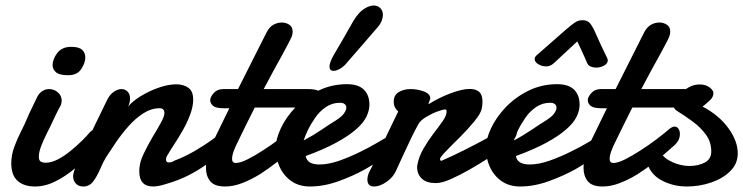

<svg xmlns="http://www.w3.org/2000/svg" viewBox="-20 -658 2671 690"><path d="M225.1 -387.7Q194.8 -387.7 182.6 -397.2Q170.4 -406.7 168.9 -422.4Q168.9 -445.3 185.8 -467.5Q202.6 -489.7 235.8 -489.7Q264.2 -489.7 275.4 -478.8Q286.6 -467.8 286.6 -451.2Q286.6 -432.6 272.2 -410.2Q257.8 -387.7 225.1 -387.7ZM105.5 12.2Q65.9 12.2 43.2 -8.1Q20.5 -28.3 20.5 -71.3Q20.5 -101.1 31.5 -130.6Q42.5 -160.2 55.9 -186.3Q69.3 -212.4 77.1 -231.9Q79.6 -238.3 85.7 -251.5Q91.8 -264.6 98.6 -278.3L115.2 -312.5Q123.5 -326.2 134.3 -332Q145 -337.9 156.2 -337.9Q174.8 -337.9 188.2 -325.9Q201.7 -314 201.7 -295.4Q201.2 -291 200.4 -286.6Q199.7 -282.2 197.3 -277.8Q186.5 -258.3 178.7 -241.5Q170.9 -224.6 162.6 -207.5Q155.8 -193.4 145.5 -172.9Q135.3 -152.3 127.4 -131.6Q119.6 -110.8 119.6 -94.7Q119.6 -81.5 126.2 -77.4Q132.8 -73.2 145 -73.2Q164.6 -73.2 188.2 -85.4Q211.9 -97.7 233.4 -115.7Q255.9 -133.8 274.9 -152.6Q293.9 -171.4 303.2 -183.1Q312.5 -192.4 322.8 -192.4Q331.5 -192.4 337.2 -184.6Q342.8 -176.8 342.8 -164.6Q342.8 -153.3 337.2 -140.6Q331.5 -127.9 318.8 -116.7Q286.6 -84 251.5 -54.4Q216.3 -24.9 179.4 -6.3Q142.6 12.2 105.5 12.2Z M279.3 12.2Q262.2 12.2 252.4 1.5Q242.7 -9.3 242.7 -24.9Q242.7 -37.6 257.3 -72.5Q272 -107.4 291.5 -147.5Q316.4 -199.7 335.4 -238Q354.5 -276.4 363.8 -296.4Q373.5 -317.4 388.2 -327.6Q402.8 -337.9 417 -337.9Q428.7 -337.9 438 -329.3Q447.3 -320.8 447.3 -304.2Q447.3 -297.9 445.8 -290.5Q444.3 -283.2 440.4 -274.9Q455.6 -293.9 485.4 -312.3Q515.1 -330.6 549.8 -342.8Q584.5 -355 613.8 -355Q639.6 -355 657 -342.5Q674.3 -330.1 674.3 -300.3Q674.3 -274.9 663.1 -245.4Q651.9 -215.8 636.2 -188.5Q619.6 -159.7 605.2 -137.9Q590.8 -116.2 583 -102.1Q576.7 -94.2 576.7 -84Q576.7 -74.2 586.9 -74.2Q590.3 -74.2 594.7 -75Q599.1 -75.7 605.5 -80.1Q642.1 -93.8 678.5 -114.7Q714.8 -135.7 745.4 -158.2Q775.9 -180.7 794.4 -197.8Q802.2 -204.1 809.6 -204.1Q827.1 -204.1 827.1 -181.6Q827.1 -166.5 817.6 -147.9Q808.1 -129.4 787.6 -113.3Q752 -87.9 720.9 -66.2Q689.9 -44.4 655.3 -26.9Q620.6 -9.3 572.8 4.4Q547.9 12.2 530.3 12.2Q480.5 12.2 480.5 -42.5Q480.5 -45.9 480.7 -49.1Q481 -52.2 481.4 -56.2Q482.9 -78.1 497.1 -107.2Q511.2 -136.2 527.8 -164.6Q544.4 -191.9 557.6 -215.8Q570.8 -239.7 570.8 -251.5Q570.8 -269 554.2 -269Q523.4 -269 495.4 -251Q467.3 -232.9 442.6 -205.3Q418 -177.7 397.5 -147.7Q377 -117.7 361.3 -93.3Q350.1 -74.7 339.6 -49.8Q329.1 -24.9 315.2 -6.3Q301.3 12.2 279.3 12.2Z M789.1 12.2Q750.5 12.2 735.4 -6.8Q720.2 -25.9 720.2 -53.7Q720.2 -78.1 728.5 -104.5Q736.8 -130.9 747.1 -151.9L804.2 -269H783.2Q755.9 -269 745.6 -277.8Q735.4 -286.6 735.4 -297.9Q735.4 -309.1 748 -323.5Q760.7 -337.9 782.7 -337.9H835.4L938.5 -542.5Q948.2 -561 962.6 -569.1Q977.1 -577.1 992.7 -577.1Q1007.3 -577.1 1019.5 -569.3Q1031.7 -561.5 1031.7 -543.5Q1031.7 -534.2 1027.6 -524.7Q1023.4 -515.1 1016.6 -502.4Q1008.8 -487.8 995.6 -463.1Q982.4 -438.5 962.9 -403.8L927.7 -337.9H1086.9Q1110.4 -337.9 1125.2 -331.8Q1140.1 -325.7 1140.1 -304.7Q1140.1 -293.9 1132.3 -283.7Q1124.5 -273.4 1098.6 -271.5H895.5L861.3 -203.1L831.1 -141.1Q825.2 -129.4 819.6 -114Q814 -98.6 814 -86.9Q814 -72.3 827.6 -72.3Q843.3 -72.3 869.6 -85.4Q896 -98.6 925.3 -117.7Q955.1 -136.7 982.4 -157.5Q1009.8 -178.2 1032.7 -197.8Q1041 -203.1 1047.4 -203.1Q1058.1 -203.1 1063.5 -191.4Q1068.8 -179.7 1064.7 -163.1Q1060.5 -146.5 1041.5 -131.3Q1009.8 -102.5 977.3 -76.9Q944.8 -51.3 913.1 -31.2Q880.9 -11.7 849.6 0.2Q818.4 12.2 789.1 12.2Z M1093.8 12.2Q1054.7 12.2 1027.1 -7.1Q999.5 -26.4 985.1 -57.9Q970.7 -89.4 970.7 -125.5Q970.7 -157.2 989 -196.5Q1007.3 -235.8 1041.5 -272Q1075.7 -308.1 1123.3 -331.8Q1170.9 -355.5 1227.1 -355.5Q1267.6 -355.5 1287.6 -335.9Q1307.6 -316.4 1307.6 -281.7Q1307.6 -261.2 1296.9 -238.8Q1286.1 -216.3 1259.8 -193.4Q1233.4 -169.9 1189.2 -145.8Q1145 -121.6 1078.6 -97.2Q1084 -66.9 1127.4 -66.9Q1161.1 -66.9 1200.2 -80.8Q1239.3 -94.7 1275.4 -112.8Q1311.5 -130.4 1337.4 -146Q1363.3 -161.6 1368.2 -163.6Q1372.6 -166.5 1376.2 -167Q1379.9 -167.5 1382.8 -167.5Q1394.5 -167.5 1399.2 -158.4Q1403.8 -149.4 1403.8 -143.6Q1403.8 -139.2 1402.8 -133.1Q1401.9 -127 1395.5 -119.1Q1389.2 -112.8 1358.4 -91.3Q1327.6 -69.8 1292.5 -49.8Q1249.5 -25.9 1196.8 -6.8Q1144 12.2 1093.8 12.2ZM1071.3 -153.3Q1103 -169.9 1136 -192.1Q1168.9 -214.4 1186 -224.6Q1209 -239.3 1216.3 -250.5Q1224.6 -262.7 1224.6 -271Q1224.6 -278.3 1220 -282.7Q1215.3 -287.1 1209.5 -288.1L1205.1 -288.6H1200.7Q1173.8 -288.6 1151.1 -273.2Q1128.4 -257.8 1112.8 -234.9Q1096.2 -210.9 1086.2 -189.9Q1076.2 -168.9 1071.3 -153.3ZM1179.2 -403.3Q1164.1 -403.3 1164.1 -418.9Q1164.1 -433.1 1179.2 -460L1214.8 -521L1249.5 -582Q1268.1 -612.8 1287.6 -625.5Q1307.1 -638.2 1322.8 -638.2Q1337.4 -638.2 1346.7 -628.9Q1356 -619.6 1356 -604.5Q1356 -594.7 1351.6 -583Q1347.2 -571.3 1335.9 -558.6L1283.2 -497.6L1230 -436.5Q1217.3 -419.9 1203.1 -411.6Q1189 -403.3 1179.2 -403.3Z M1324.7 12.2Q1300.3 12.2 1300.3 -12.7Q1300.3 -18.1 1302 -26.1Q1303.7 -34.2 1309.1 -43.9Q1317.4 -59.6 1327.1 -80.8Q1336.9 -102.1 1347.7 -125Q1359.4 -149.9 1374.8 -182.4Q1390.1 -214.8 1411.1 -257.3Q1404.3 -263.2 1399.7 -271.7Q1395 -280.3 1395 -293Q1395 -315.9 1412.8 -326.9Q1430.7 -337.9 1455.6 -337.9Q1480 -337.9 1503.2 -329.3Q1526.4 -320.8 1526.4 -303.7Q1526.4 -301.8 1523.2 -294.7Q1520 -287.6 1520 -285.2Q1520 -284.2 1520.5 -284.2H1521L1522 -284.7Q1558.1 -307.1 1599.6 -322.8Q1641.1 -338.4 1668 -338.4Q1689.9 -338.4 1701.9 -327.9Q1713.9 -317.4 1713.9 -292.5Q1713.9 -287.1 1713.4 -281Q1712.9 -274.9 1711.4 -268.1Q1708 -250 1684.1 -221.2Q1660.2 -192.4 1633.3 -165.5Q1621.1 -153.3 1604 -136.5Q1586.9 -119.6 1574.2 -105.7Q1561.5 -91.8 1561.5 -86.9Q1561.5 -80.1 1566.4 -80.1Q1601.6 -95.2 1646 -117.4Q1690.4 -139.6 1731.9 -162.1Q1773.4 -184.6 1799.8 -199.7Q1810.1 -205.6 1817.4 -205.6Q1837.9 -205.6 1837.9 -184.1Q1837.9 -172.9 1828.4 -158.4Q1818.8 -144 1796.4 -128.4Q1775.4 -115.2 1739 -92Q1702.6 -68.8 1667 -48.3Q1631.8 -28.3 1599.9 -14.2Q1567.9 0 1546.4 0Q1512.7 0 1495.8 -16.1Q1479 -32.2 1479 -57.6Q1479 -62 1479.5 -63.5Q1484.9 -94.7 1502 -124Q1519 -153.3 1537.6 -177.7Q1556.2 -201.7 1570.6 -222.2Q1585 -242.7 1585 -257.3Q1585 -264.6 1579.6 -264.6Q1571.8 -264.6 1551.3 -257.1Q1530.8 -249.5 1510.7 -237.3Q1490.7 -225.1 1483.4 -211.4Q1473.6 -194.3 1458.7 -163.8Q1443.8 -133.3 1429.4 -101.6Q1415 -69.8 1405.3 -48.8Q1394.5 -22 1369.9 -4.9Q1345.2 12.2 1324.7 12.2Z M1849.1 12.2Q1810.1 12.2 1782.5 -7.1Q1754.9 -26.4 1740.5 -57.9Q1726.1 -89.4 1726.1 -125.5Q1726.1 -157.2 1744.4 -196.5Q1762.7 -235.8 1796.9 -272Q1831.1 -308.1 1878.7 -331.8Q1926.3 -355.5 1982.4 -355.5Q2022.9 -355.5 2043 -335.9Q2063 -316.4 2063 -281.7Q2063 -261.2 2052.2 -238.8Q2041.5 -216.3 2015.1 -193.4Q1988.8 -169.9 1944.6 -145.8Q1900.4 -121.6 1834 -97.2Q1839.4 -66.9 1882.8 -66.9Q1916.5 -66.9 1955.6 -80.8Q1994.6 -94.7 2030.8 -112.8Q2066.9 -130.4 2092.8 -146Q2118.7 -161.6 2123.5 -163.6Q2127.9 -166.5 2131.6 -167Q2135.3 -167.5 2138.2 -167.5Q2149.9 -167.5 2154.5 -158.4Q2159.2 -149.4 2159.2 -143.6Q2159.2 -139.2 2158.2 -133.1Q2157.2 -127 2150.9 -119.1Q2144.5 -112.8 2113.8 -91.3Q2083 -69.8 2047.9 -49.8Q2004.9 -25.9 1952.1 -6.8Q1899.4 12.2 1849.1 12.2ZM1826.7 -153.3Q1858.4 -169.9 1891.4 -192.1Q1924.3 -214.4 1941.4 -224.6Q1964.4 -239.3 1971.7 -250.5Q1980 -262.7 1980 -271Q1980 -278.3 1975.3 -282.7Q1970.7 -287.1 1964.8 -288.1L1960.4 -288.6H1956.1Q1929.2 -288.6 1906.5 -273.2Q1883.8 -257.8 1868.2 -234.9Q1851.6 -210.9 1841.6 -189.9Q1831.5 -168.9 1826.7 -153.3ZM2123 -415Q2112.3 -415 2103.3 -418.7Q2094.2 -422.4 2090.3 -430.7L2081.1 -452.1L2069.3 -478L2054.7 -509.3L1970.2 -430.7Q1957.5 -419.4 1943.4 -419.4Q1926.8 -419.4 1914.1 -427.5Q1901.4 -435.5 1901.4 -445.8Q1901.4 -452.6 1907.7 -458.5Q1953.1 -498 1983.9 -525.4Q2014.6 -552.7 2030.3 -565.4Q2045.4 -577.6 2053.7 -581.5Q2062 -585.4 2073.7 -585.4Q2091.3 -585.4 2101.1 -573.5Q2110.8 -561.5 2123.5 -531.7Q2136.2 -502 2162.6 -448.2Q2164.1 -444.8 2164.1 -440.9Q2164.1 -429.2 2150.6 -422.1Q2137.2 -415 2123 -415Z M2146 12.2Q2107.4 12.2 2092.3 -6.8Q2077.1 -25.9 2077.1 -53.7Q2077.1 -78.1 2085.4 -104.5Q2093.8 -130.9 2104 -151.9L2161.1 -269H2140.1Q2112.8 -269 2102.5 -277.8Q2092.3 -286.6 2092.3 -297.9Q2092.3 -309.1 2105 -323.5Q2117.7 -337.9 2139.6 -337.9H2192.4L2295.4 -542.5Q2305.2 -561 2319.6 -569.1Q2334 -577.1 2349.6 -577.1Q2364.3 -577.1 2376.5 -569.3Q2388.7 -561.5 2388.7 -543.5Q2388.7 -534.2 2384.5 -524.7Q2380.4 -515.1 2373.5 -502.4Q2365.7 -487.8 2352.5 -463.1Q2339.4 -438.5 2319.8 -403.8L2284.7 -337.9H2443.8Q2467.3 -337.9 2482.2 -331.8Q2497.1 -325.7 2497.1 -304.7Q2497.1 -293.9 2489.3 -283.7Q2481.4 -273.4 2455.6 -271.5H2252.4L2218.3 -203.1L2188 -141.1Q2182.1 -129.4 2176.5 -114Q2170.9 -98.6 2170.9 -86.9Q2170.9 -72.3 2184.6 -72.3Q2200.2 -72.3 2226.6 -85.4Q2252.9 -98.6 2282.2 -117.7Q2312 -136.7 2339.4 -157.5Q2366.7 -178.2 2389.6 -197.8Q2397.9 -203.1 2404.3 -203.1Q2415 -203.1 2420.4 -191.4Q2425.8 -179.7 2421.6 -163.1Q2417.5 -146.5 2398.4 -131.3Q2366.7 -102.5 2334.2 -76.9Q2301.8 -51.3 2270 -31.2Q2237.8 -11.7 2206.5 0.2Q2175.3 12.2 2146 12.2Z M2448.7 12.2Q2397.5 12.2 2355.5 -11Q2313.5 -34.2 2301.8 -84.5Q2300.8 -89.4 2300.8 -90.8Q2300.8 -104 2310.1 -113.5Q2319.3 -123 2330.6 -123Q2335.9 -123 2342.5 -121.1Q2349.1 -119.1 2352.5 -112.3Q2365.2 -89.4 2396.2 -75.4Q2427.2 -61.5 2457 -61.5Q2488.8 -61.5 2512.5 -73.7Q2536.1 -85.9 2536.1 -113.8Q2536.1 -147.9 2516.8 -174.3Q2497.6 -200.7 2468.5 -221.9Q2439.5 -243.2 2410.2 -261.2Q2407.7 -262.7 2402.8 -269.8Q2397.9 -276.9 2397.9 -284.2Q2397.9 -290 2400.9 -293.5Q2416.5 -314.5 2440.9 -334.5Q2465.3 -354.5 2494.6 -354.5Q2516.1 -354.5 2530 -344Q2543.9 -333.5 2543.9 -323.2Q2543.9 -309.6 2531.2 -297.6Q2518.6 -285.6 2504.9 -274.9Q2563 -244.6 2597.2 -198Q2631.3 -151.4 2631.3 -106.9Q2631.3 -69.3 2604.2 -42.7Q2577.1 -16.1 2535.4 -2Q2493.7 12.2 2448.7 12.2Z"/></svg>

Font: Damion
Style: Regular
Weight: 400
Designer: Vernon Adams
Foundry: Vernon Adams
Version: Version 1.100; ttfautohint (v1.8.4.7-5d5b)